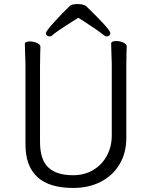

<svg xmlns="http://www.w3.org/2000/svg" viewBox="-20 -912 750 950"><path d="M339 -806Q262 -758 238 -737Q233 -732 225 -732Q217 -732 212 -736.5Q207 -741 207 -748Q207 -757 247 -801.5Q287 -846 326 -883Q337 -892 364 -892Q378 -892 390 -889Q402 -886 408 -880Q526 -766 526 -748Q526 -741 521 -736.5Q516 -732 508 -732Q500 -732 495 -737Q463 -763 390 -810Q387 -812 367 -824ZM531 -658 530 -697Q530 -703 537 -706Q544 -709 555 -709Q573 -709 590 -701.5Q607 -694 607 -682Q607 -666 606 -654L605 -594V-230Q605 -156 572 -100Q539 -44 479.5 -13Q420 18 342 18Q106 18 106 -198V-586Q106 -613 104 -655L103 -695Q103 -701 110 -704Q117 -707 128 -707Q146 -707 163 -699.5Q180 -692 180 -680Q180 -662 179 -649L178 -584V-210Q178 -122 219 -83.5Q260 -45 342 -45Q397 -45 440.5 -70.5Q484 -96 508.5 -141Q533 -186 533 -242V-595Z"/></svg>

Font: Fusion Kai T
Style: Regular
Weight: 400
Designer: Fontworks Inc.
Version: Version 24.134;May 13, 2024